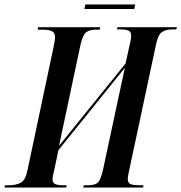

<svg xmlns="http://www.w3.org/2000/svg" viewBox="-52 -835 808 855"><path d="M-32 0 -30 -10H-14Q19 -10 40 -21Q61 -32 70 -75L187 -628Q190 -642 191.5 -652Q193 -662 193 -670Q193 -689 180 -696Q167 -703 132 -703H116L117 -714H394L392 -703H376Q347 -703 332 -691.5Q317 -680 307 -638L211 -186L507 -552L524 -629Q532 -659 532 -676Q532 -694 519.5 -699Q507 -704 486 -704H469L471 -714H736L733 -704H716Q687 -704 669.5 -692.5Q652 -681 643 -638L524 -80Q521 -65 519 -55.5Q517 -46 517 -38Q517 -19 531 -14.5Q545 -10 570 -10H587L585 0H319L321 -10H338Q370 -10 383 -21.5Q396 -33 406 -76L504 -533L208 -166L191 -85Q182 -50 182 -36Q182 -20 194.5 -15Q207 -10 228 -10H245L243 0ZM324 -795 328 -815H550L546 -795Z"/></svg>

Font: Noto Serif Display ExtraCondensed SemiBold
Style: Italic
Weight: 600
Width: 2
Italic angle: -12°
Designer: Monotype Design Team
Foundry: Monotype Imaging Inc.
Version: Version 2.009